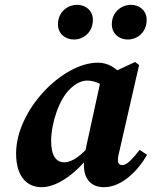

<svg xmlns="http://www.w3.org/2000/svg" viewBox="-20 -757 627 792"><path d="M151.5 15.2C219.7 15.2 299.3 -46.8 359.2 -127L353.1 -159.1C314.1 -115.4 277.8 -87.5 245.9 -87.5C212.1 -87.5 191 -112.9 191 -176C191 -247 223.2 -348.1 269.8 -390.9C294.5 -414.4 317.7 -424.6 339.6 -424.6C366.7 -424.6 393.5 -413 417.1 -396.3L484.8 -445.8C456.6 -478.9 423.4 -498.5 384 -498.5C236.5 -498.5 46.4 -302.5 46.4 -124.2C46.4 -21.3 97.1 15.2 151.5 15.2ZM408.9 15.2C483.8 15.2 550.9 -55.3 586.6 -118.4L556.1 -138.8C525.4 -99.4 503 -75.9 484.5 -75.9C472.9 -75.9 466.3 -83.2 466.3 -96.5C466.3 -107 469.3 -120.8 473.8 -139.3L553.8 -488.7L537.3 -501.3L397.7 -436.2L336.2 -154.4C329.9 -125 326.2 -101.1 326.2 -75.7C326.2 -14.4 359.5 15.2 408.9 15.2ZM285.1 -594C324.4 -594 363.1 -623.7 363.1 -675.1C363.1 -713.1 334 -737.1 297.9 -737.1C259.1 -737.1 219.1 -707.6 219.1 -657C219.1 -616.7 250.2 -594 285.1 -594ZM506.9 -594C546.3 -594 585 -623.7 585 -675.1C585 -713.1 555.9 -737.1 519.8 -737.1C481.3 -737.1 441.3 -707.6 441.3 -657C441.3 -616.7 472.4 -594 506.9 -594Z"/></svg>

Font: Source Serif Variable
Style: Italic
Weight: 389
Italic angle: -12°
Designer: Frank Grießhammer
Foundry: Adobe Systems Incorporated
Version: Version 3.001;hotconv 1.0.111;makeotfexe 2.5.65597